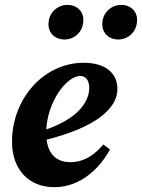

<svg xmlns="http://www.w3.org/2000/svg" viewBox="-20 -758 586 793"><path d="M204.6 15.1C313 15.1 393 -63.8 434.3 -141.1L406.3 -161.2C375 -122.2 329.3 -88.2 270.6 -88.2C208.5 -88.2 170.9 -127.2 170.9 -209C170.9 -333.4 254.4 -444.3 311.5 -444.3C332.4 -444.3 348.6 -428 348.6 -395.3C348.6 -332.6 293.9 -251.4 109.8 -204.9L112.4 -167.6C351.5 -216.4 465 -299.2 465 -391C465 -455.7 415.4 -498.7 326.4 -498.7C157 -498.7 29.6 -346.2 29.6 -173C29.6 -55.7 100.4 15.1 204.6 15.1ZM246.3 -594.8C285.6 -594.8 324.2 -624.5 324.2 -676C324.2 -713.9 295.2 -737.9 259.2 -737.9C220.1 -737.9 180.3 -708.4 180.3 -658C180.3 -617.5 211.3 -594.8 246.3 -594.8ZM468 -594.8C507.6 -594.8 546.2 -624.5 546.2 -676C546.2 -713.9 517.1 -737.9 480.8 -737.9C442.4 -737.9 402.5 -708.4 402.5 -658C402.5 -617.5 433.5 -594.8 468 -594.8Z"/></svg>

Font: Source Serif 4 Variable
Style: Italic
Weight: 400
Italic angle: -12°
Designer: Frank Grießhammer
Foundry: Adobe Systems Incorporated
Version: Version 4.004;hotconv 1.0.116;makeotfexe 2.5.65601